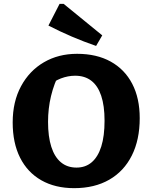

<svg xmlns="http://www.w3.org/2000/svg" viewBox="-20 -966 780 999"><path d="M366 13Q267 13 195 -28Q123 -69 84.5 -145.5Q46 -222 46 -329Q46 -437 89.5 -517.5Q133 -598 208.5 -642Q284 -686 381 -686Q483 -686 556 -645.5Q629 -605 668 -530Q707 -455 707 -351Q707 -239 666 -157Q625 -75 548.5 -31Q472 13 366 13ZM378 -94Q425 -94 457.5 -122Q490 -150 507 -204Q524 -258 524 -338Q524 -416 506.5 -468Q489 -520 455 -546Q421 -572 371 -572Q334 -572 297 -558Q260 -544 226 -512L292 -591Q230 -471 230 -332Q230 -255 247 -202Q264 -149 297 -121.5Q330 -94 378 -94ZM480 -727Q416 -749 354 -775.5Q292 -802 232 -833L290 -946H311L512 -782Z"/></svg>

Font: Piazzolla Thin Black
Style: Regular
Weight: 900
Version: Version 2.005